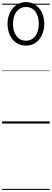

<svg xmlns="http://www.w3.org/2000/svg" viewBox="-20 -1178 494 1831"><path d="M228 -743Q175 -743 135.5 -769.5Q96 -796 74 -843.5Q52 -891 52 -951Q52 -996 65.5 -1034Q79 -1072 102.5 -1099.5Q126 -1127 158 -1142.5Q190 -1158 228 -1158Q278 -1158 317.5 -1131.5Q357 -1105 379.5 -1058Q402 -1011 402 -951Q402 -905 389 -867.5Q376 -830 353 -801.5Q330 -773 298.5 -758Q267 -743 228 -743ZM228 -790Q256 -790 278.5 -801.5Q301 -813 317 -834.5Q333 -856 341.5 -885.5Q350 -915 350 -951Q350 -1023 317.5 -1067Q285 -1111 228 -1111Q199 -1111 176.5 -1099.5Q154 -1088 137.5 -1067Q121 -1046 112.5 -1016.5Q104 -987 104 -951Q104 -879 137 -834.5Q170 -790 228 -790ZM0 623H454V633H0ZM0 -20H454V0H0ZM0 -505H454V-500H0ZM0 -1143H454V-1133H0Z"/></svg>

Font: Playwrite CL Guides
Style: Regular
Weight: 400
Designer: Veronika Burian, José Scaglione
Foundry: TypeTogether
Version: Version 1.003